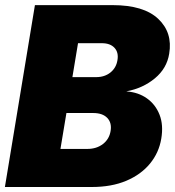

<svg xmlns="http://www.w3.org/2000/svg" viewBox="-23 -748 700 768"><path d="M-3.4 0 116.7 -727.5H427.2Q551.8 -727.5 609.9 -672.6Q668 -617.7 653.8 -533.2Q644.5 -474.6 596.7 -434.8Q548.8 -395 483.4 -382.8V-382.3Q530.3 -378.9 564.7 -354.5Q599.1 -330.1 615.2 -289.1Q631.3 -248 622.1 -193.4Q612.8 -137.2 576.9 -93.5Q541 -49.8 482.2 -24.9Q423.3 0 344.2 0ZM218.8 -152.3H326.2Q363.3 -152.3 388.7 -171.9Q414.1 -191.4 419.4 -224.1Q424.8 -256.8 406 -276.4Q387.2 -295.9 350.1 -295.9H242.7ZM266.6 -439.5H361.8Q395.5 -439.5 418.7 -458Q441.9 -476.6 446.8 -507.3Q452.1 -538.1 435.1 -556.6Q418 -575.2 384.3 -575.2H289.1Z"/></svg>

Font: Inter Display Black
Style: Italic
Weight: 900
Italic angle: -9.39999°
Designer: Rasmus Andersson
Foundry: rsms
Version: Version 4.000;git-a52131595